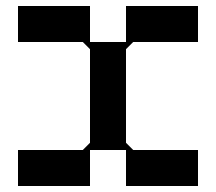

<svg xmlns="http://www.w3.org/2000/svg" viewBox="-20 -620 720 640"><path d="M424 -480H640V-600H400V-480H280V-600H40V-480H256L280 -456V-144L256 -120H40V0H280V-120H400V0H640V-120H424L400 -144V-456Z"/></svg>

Font: KUBO
Style: Regular
Weight: 400
Version: Version 001.000